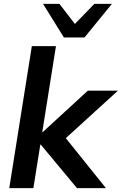

<svg xmlns="http://www.w3.org/2000/svg" viewBox="-20 -975 631 995"><path d="M28 0 145 -736H270L199 -290H201L435 -505H591L321 -259L529 0H379L191 -226H189L153 0ZM311 -781 203 -955H288L368 -851L469 -955H560L418 -781Z"/></svg>

Font: Mulish
Style: Bold Italic
Weight: 700
Italic angle: -9°
Designer: Vernon Adams
Foundry: Vernon Adams
Version: Version 3.603; ttfautohint (v1.8.3)